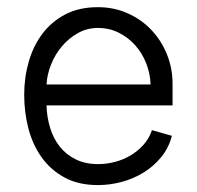

<svg xmlns="http://www.w3.org/2000/svg" viewBox="-20 -518 560 546"><path d="M468.8 -131.8Q460 -97.7 438.7 -71.5Q417.5 -45.4 388.7 -27.6Q359.9 -9.8 326.2 -0.7Q292.5 8.3 258.3 8.3Q203.1 8.3 163.6 -13.2Q124 -34.7 98.4 -70.6Q72.8 -106.4 60.8 -152.6Q48.8 -198.7 48.8 -248.5Q48.8 -297.9 61.8 -342.8Q74.7 -387.7 100.6 -422.1Q126.5 -456.5 165.8 -477.1Q205.1 -497.6 258.3 -497.6Q304.2 -497.6 343 -480.2Q381.8 -462.9 410.2 -433.1Q438.5 -403.3 454.6 -363.8Q470.7 -324.2 470.7 -279.8V-218.3H112.3Q113.3 -184.1 122.8 -153.6Q132.3 -123 150.6 -100.3Q168.9 -77.6 196 -64.5Q223.1 -51.3 258.8 -51.3Q283.2 -51.3 307.1 -57.6Q331.1 -64 351.6 -76.2Q372.1 -88.4 388.2 -106.4Q404.3 -124.5 412.1 -147.9ZM408.2 -277.8Q407.2 -308.6 396 -337.4Q384.8 -366.2 365 -388.7Q345.2 -411.1 318.1 -424.8Q291 -438.5 258.3 -438.5Q227.5 -438.5 201.4 -423.8Q175.3 -409.2 156 -386.2Q136.7 -363.3 125.2 -334.5Q113.8 -305.7 112.3 -277.8Z"/></svg>

Font: SengPathom
Style: Regular
Weight: 400
Designer: John M. Durdin
Foundry: Lao Script for Windows
Version: Version 1.300